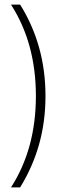

<svg xmlns="http://www.w3.org/2000/svg" viewBox="-20 -770 303 840"><path d="M179 -350Q179 -238 151 -138.5Q123 -39 68 50H28Q137 -119 137 -350Q137 -581 28 -750H68Q123 -662 151 -562Q179 -462 179 -350Z"/></svg>

Font: Haskoy ExtraLight
Style: Regular
Weight: 200
Designer: Ertekin Erdin
Foundry: Ertekin Erdin
Version: Version 2.000; ttfautohint (v1.8.4.7-5d5b)